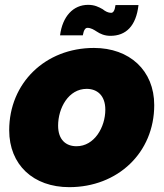

<svg xmlns="http://www.w3.org/2000/svg" viewBox="-20 -766 676 793"><path d="M617 -332C617 -475 515 -568 368 -568C167 -568 18 -423 18 -228C18 -85 118 7 266 7C466 7 617 -135 617 -332ZM220 -247C220 -320 263 -399 338 -399C381 -399 415 -372 415 -313C415 -241 370 -162 296 -162C252 -162 220 -189 220 -247ZM322 -620C326 -643 333 -651 341 -651C356 -651 368 -643 379 -636C394 -626 412 -618 436 -618C500 -618 542 -658 552 -745H457C454 -721 447 -713 439 -713C427 -713 415 -719 404 -728C388 -737 371 -746 344 -746C282 -746 238 -698 228 -620Z"/></svg>

Font: SVN-Poppins ExtraBold
Style: Italic
Weight: 800
Italic angle: -10°
Designer: Ninad Kale (Devanagari), Jonny Pinhorn (Latin)
Foundry: Indian Type Foundry
Version: Version 3.002 2017